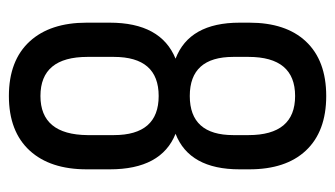

<svg xmlns="http://www.w3.org/2000/svg" viewBox="-181 -566 754 432"><g transform="rotate(90 196.0 -350.0)"><path d="M319 -661Q361 -616 361 -534V-512Q361 -399 281 -368Q361 -336 361 -220V-168Q361 -86 319 -40Q276 7 196 7Q116 7 73 -40Q31 -86 31 -168V-220Q31 -335 112 -368Q31 -399 31 -512V-534Q31 -616 73 -661Q116 -707 196 -707Q276 -707 319 -661ZM108 -532V-498Q108 -400 196 -400Q284 -400 284 -498V-532Q284 -637 196 -637Q108 -637 108 -532ZM108 -229V-170Q108 -64 196 -64Q283 -64 284 -170V-229Q284 -330 196 -330Q108 -330 108 -229Z"/></g></svg>

Font: Adderley Regular
Style: Regular
Weight: 400
Designer: gorohovskiy
Version: Version 1.003 November 13, 2017